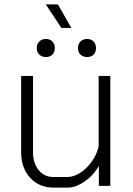

<svg xmlns="http://www.w3.org/2000/svg" viewBox="-20 -844 603 872"><path d="M76 -154V-499H130V-153Q130 -103 155.5 -71.5Q181 -40 223 -40H285Q314 -40 344 -59Q374 -78 397 -110.5Q420 -143 428 -179V-499H481V0H429V-90Q404 -47 364 -19.5Q324 8 287 8H223Q158 8 117 -36.5Q76 -81 76 -154ZM188 -824H243L304 -717H259ZM147 -626Q147 -644 158.5 -655.5Q170 -667 188 -667Q207 -667 218 -655.5Q229 -644 229 -626Q229 -607 218 -596Q207 -585 188 -585Q170 -585 158.5 -596Q147 -607 147 -626ZM334 -626Q334 -644 345.5 -655.5Q357 -667 375 -667Q394 -667 405 -655.5Q416 -644 416 -626Q416 -607 405 -596Q394 -585 375 -585Q357 -585 345.5 -596Q334 -607 334 -626Z"/></svg>

Font: Bai Jamjuree Light
Style: Regular
Weight: 300
Designer: Katatrad Aksorn Co.,Ltd.
Foundry: Cadson Demak Co.,Ltd.
Version: Version 1.000; ttfautohint (v1.6)